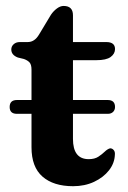

<svg xmlns="http://www.w3.org/2000/svg" viewBox="-20 -616 432 646"><path d="M12.5 -256Q12.5 -279.5 37 -279.5H86V-381.5Q86 -398.5 79.5 -405.8Q73 -413 60.5 -417.5L40 -422.5Q18 -431 18 -449.5Q18 -460 26 -467.2Q34 -474.5 47 -474.5H73.5Q96.5 -474.5 111.5 -500L151.5 -566.5Q160 -579 171.5 -587.5Q183 -596 194 -596Q225.5 -596 225.5 -564.5V-474.5H337.5Q367 -474.5 367 -451Q367 -435 352.2 -424.2Q337.5 -413.5 304 -413.5H225.5V-279.5H342.5Q367 -279.5 367 -256Q367 -246 360.5 -239.5Q354 -233 342.5 -233H225.5V-148.5Q225.5 -80.5 278.5 -80.5Q298.5 -80.5 311 -88.8Q323.5 -97 332.5 -105.8Q341.5 -114.5 350.5 -117Q357.5 -117 362.5 -111.2Q367.5 -105.5 366.5 -95.5Q365.5 -67 346.8 -43Q328 -19 296.5 -4.2Q265 10.5 226 10.5Q160 10.5 123 -21.8Q86 -54 86 -120.5V-233H37Q12.5 -233 12.5 -256Z"/></svg>

Font: Fraunces 9pt Soft SemiBold
Style: Regular
Weight: 600
Version: Version 1.000;[b76b70a41]